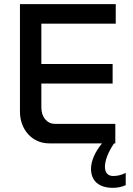

<svg xmlns="http://www.w3.org/2000/svg" viewBox="-20 -690 640 924"><path d="M76 -670V-153C76 -67 134 0 217 0H471C438 40 418 84 418 122C418 181 456 214 524 214C544 214 566 210 585 201V142C566 152 545 157 525 157C499 157 485 141 485 113C485 82 501 41 529 0H535V-9L536 -10H535V-94H244C206 -94 179 -127 179 -172V-288H522V-382H179V-576H537V-670Z"/></svg>

Font: LT Wave Mono Medium
Style: Regular
Weight: 500
Designer: Daniel Lyons
Version: Version 2.5 (Glyphs App)